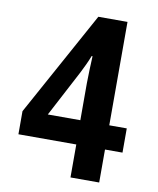

<svg xmlns="http://www.w3.org/2000/svg" viewBox="-81 -780 693 843"><g transform="rotate(10 265.0 -358.0)"><path d="M291 0V-147H33V-250L289 -716H419V-255H497V-147H419V0ZM145 -255H290V-420Q290 -446 291.5 -482Q293 -518 294 -541H290Q282 -520 273 -501Q264 -482 254 -462Z"/></g></svg>

Font: Noto Sans Mono Condensed
Style: Bold
Weight: 700
Width: 3
Designer: Monotype Design Team
Foundry: Monotype Imaging Inc.
Version: Version 2.014